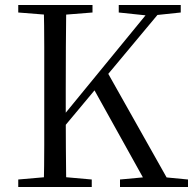

<svg xmlns="http://www.w3.org/2000/svg" viewBox="-20 -748 772 768"><path d="M155 0Q157 -84 157 -168Q157 -252 157 -337V-391Q157 -476 157 -560.5Q157 -645 155 -728H245Q244 -645 243.5 -560.5Q243 -476 243 -391V-284Q243 -231 243.5 -157.5Q244 -84 245 0ZM53 0V-30L191 -42H212L347 -30V0ZM53 -698V-728H350V-698L212 -687H191ZM460 0V-30L590 -42H608L732 -30V0ZM455 -698V-728H703V-698L599 -687L578 -685ZM199 -196 195 -251H206L224 -274L596 -728H643ZM573 0 350 -401 405 -467 668 0Z"/></svg>

Font: Noto Serif TC
Style: Regular
Weight: 400
Designer: Ryoko NISHIZUKA  (kana & ideographs); Frank Grießhammer (Latin, Greek & Cyrillic); Wenlong ZHANG  (bopomofo); Sandoll Co
Foundry: Adobe
Version: Version 2.003-H1;hotconv 1.1.1;makeotfexe 2.6.0